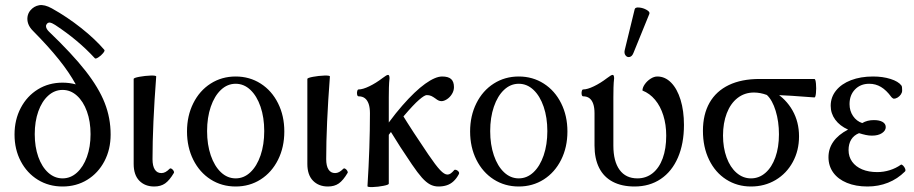

<svg xmlns="http://www.w3.org/2000/svg" viewBox="-20 -728 3624 761"><path d="M37.6 -194.8Q37.6 -253.4 62.3 -300.3Q86.9 -347.2 130.1 -373.8Q173.3 -400.4 228 -400.4Q255.4 -400.4 280.3 -393.6Q254.4 -440.9 213.1 -492.4Q171.9 -543.9 110.4 -606Q97.2 -619.1 92 -633.5Q86.9 -647.9 89.1 -661.9Q91.3 -675.8 100.1 -686.5Q114.3 -703.6 135.3 -707.3Q156.2 -710.9 185.5 -694.8Q246.1 -661.1 301.8 -616.9Q357.4 -572.8 393.6 -530.3Q396.5 -526.9 388.4 -517.1Q380.4 -507.3 369.6 -500.5Q358.9 -493.7 356 -497.1Q322.3 -533.7 283.9 -565.9Q245.6 -598.1 199.7 -628.4L194.8 -631.3Q185.5 -637.2 178.7 -638.4Q171.9 -639.6 166.5 -634.3Q162.1 -629.4 162.4 -623.8Q162.6 -618.2 165.8 -613Q168.9 -607.9 173.8 -603Q266.1 -514.6 318.8 -447.3Q371.6 -379.9 395 -320.1Q418.5 -260.3 418.5 -194.8Q418.5 -135.7 393.8 -88.9Q369.1 -42 325.9 -15.4Q282.7 11.2 228 11.2Q173.3 11.2 130.1 -15.4Q86.9 -42 62.3 -88.9Q37.6 -135.7 37.6 -194.8ZM338.9 -196.3Q338.9 -246.6 324.5 -286.4Q310.1 -326.2 284.9 -348.9Q259.8 -371.6 228 -371.6Q196.3 -371.6 171.1 -348.9Q146 -326.2 131.8 -286.4Q117.7 -246.6 117.7 -196.3Q117.7 -146 131.8 -106.2Q146 -66.4 171.1 -43.7Q196.3 -21 228 -21Q259.8 -21 284.9 -43.7Q310.1 -66.4 324.5 -106.2Q338.9 -146 338.9 -196.3Z M509.8 -78.1V-415Q509.8 -419.4 532.2 -423.6Q554.7 -427.7 576.9 -428.5Q599.1 -429.2 599.1 -424.8Q584.5 -231.9 584.5 -97.2Q584.5 -70.3 593.5 -56.2Q602.5 -42 619.6 -42Q627.9 -42 635.7 -46.1Q643.6 -50.3 652.3 -59.1Q655.3 -62 660.2 -59.1Q665 -56.2 668 -51Q670.9 -45.9 669.4 -43Q651.9 -13.2 634.5 -1Q617.2 11.2 591.3 11.2Q554.7 11.2 532.2 -11.7Q509.8 -34.7 509.8 -78.1Z M721.2 -207Q721.2 -269 746.1 -318.8Q771 -368.7 814.9 -396.7Q858.9 -424.8 914.1 -424.8Q969.2 -424.8 1013.2 -396.7Q1057.1 -368.7 1082 -318.8Q1106.9 -269 1106.9 -207Q1106.9 -144.5 1082 -94.7Q1057.1 -44.9 1013.2 -16.8Q969.2 11.2 914.1 11.2Q858.9 11.2 814.9 -16.8Q771 -44.9 746.1 -94.7Q721.2 -144.5 721.2 -207ZM1027.3 -208.5Q1027.3 -262.2 1012.7 -304.9Q998 -347.7 972.4 -371.8Q946.8 -396 914.1 -396Q881.3 -396 855.7 -371.8Q830.1 -347.7 815.4 -304.9Q800.8 -262.2 800.8 -208.5Q800.8 -154.8 815.4 -112.1Q830.1 -69.3 855.7 -45.2Q881.3 -21 914.1 -21Q946.8 -21 972.4 -45.2Q998 -69.3 1012.7 -112.1Q1027.3 -154.8 1027.3 -208.5Z M1198.2 -78.1V-415Q1198.2 -419.4 1220.7 -423.6Q1243.2 -427.7 1265.4 -428.5Q1287.6 -429.2 1287.6 -424.8Q1272.9 -231.9 1272.9 -97.2Q1272.9 -70.3 1282 -56.2Q1291 -42 1308.1 -42Q1316.4 -42 1324.2 -46.1Q1332 -50.3 1340.8 -59.1Q1343.8 -62 1348.6 -59.1Q1353.5 -56.2 1356.4 -51Q1359.4 -45.9 1357.9 -43Q1340.3 -13.2 1323 -1Q1305.7 11.2 1279.8 11.2Q1243.2 11.2 1220.7 -11.7Q1198.2 -34.7 1198.2 -78.1Z M1446.3 -278.8Q1446.3 -301.3 1441.2 -316.2Q1436 -331.1 1426.3 -338.6Q1416.5 -346.2 1401.4 -346.2Q1397 -346.2 1395.5 -353Q1394 -359.9 1395.8 -366.7Q1397.5 -373.5 1401.4 -373.5Q1418 -373.5 1443.8 -386Q1469.7 -398.4 1496.6 -418.9Q1504.9 -425.3 1510 -428.2Q1515.1 -431.2 1518.1 -431.2Q1521 -431.2 1522.5 -427.7Q1523.9 -424.3 1523.9 -417.5Q1522 -400.9 1521.5 -380.9Q1521 -360.8 1521 -342.3V0Q1521 4.4 1499.8 8.5Q1478.5 12.7 1457.5 13.4Q1436.5 14.2 1436.5 9.8Q1446.3 -145 1446.3 -278.8ZM1732.4 -424.8Q1756.8 -424.8 1768.1 -414.6Q1779.3 -404.3 1779.3 -382.8Q1779.3 -368.2 1771.2 -355.2Q1763.2 -342.3 1751.5 -334.7Q1739.7 -327.1 1730 -327.1Q1723.6 -327.1 1718.3 -329.6Q1712.9 -332 1706.1 -337.4Q1696.8 -344.2 1689.2 -347.7Q1681.6 -351.1 1671.4 -351.1Q1662.6 -351.1 1640.9 -332.3Q1619.1 -313.5 1580.6 -268.3Q1542 -223.1 1487.3 -149.4L1468.8 -166.5Q1523.4 -251 1574.2 -309.1Q1625 -367.2 1665.3 -396Q1705.6 -424.8 1732.4 -424.8ZM1612.8 -76.2Q1566.9 -143.1 1520.5 -219.2L1570.8 -279.8Q1615.2 -207.5 1677.7 -115.7Q1707.5 -71.8 1724.4 -54Q1741.2 -36.1 1753.4 -36.1Q1760.3 -36.1 1766.4 -40.5Q1772.5 -44.9 1780.3 -53.7Q1782.7 -56.6 1788.6 -54.4Q1794.4 -52.2 1797.9 -47.4Q1801.3 -42.5 1798.3 -37.1Q1789.1 -20 1777.3 -9.3Q1765.6 1.5 1751 6.3Q1736.3 11.2 1717.8 11.2Q1699.7 11.2 1684.3 2.9Q1668.9 -5.4 1652.3 -23.9Q1635.7 -42.5 1612.8 -76.2Z M1843.3 -207Q1843.3 -269 1868.2 -318.8Q1893.1 -368.7 1937 -396.7Q1981 -424.8 2036.1 -424.8Q2091.3 -424.8 2135.3 -396.7Q2179.2 -368.7 2204.1 -318.8Q2229 -269 2229 -207Q2229 -144.5 2204.1 -94.7Q2179.2 -44.9 2135.3 -16.8Q2091.3 11.2 2036.1 11.2Q1981 11.2 1937 -16.8Q1893.1 -44.9 1868.2 -94.7Q1843.3 -144.5 1843.3 -207ZM2149.4 -208.5Q2149.4 -262.2 2134.8 -304.9Q2120.1 -347.7 2094.5 -371.8Q2068.8 -396 2036.1 -396Q2003.4 -396 1977.8 -371.8Q1952.1 -347.7 1937.5 -304.9Q1922.9 -262.2 1922.9 -208.5Q1922.9 -154.8 1937.5 -112.1Q1952.1 -69.3 1977.8 -45.2Q2003.4 -21 2036.1 -21Q2068.8 -21 2094.5 -45.2Q2120.1 -69.3 2134.8 -112.1Q2149.4 -154.8 2149.4 -208.5Z M2336.4 -150.9V-278.8Q2336.4 -301.3 2331.3 -316.2Q2326.2 -331.1 2316.4 -338.6Q2306.6 -346.2 2291.5 -346.2Q2287.1 -346.2 2285.6 -353Q2284.2 -359.9 2285.9 -366.7Q2287.6 -373.5 2291.5 -373.5Q2308.1 -373.5 2334 -386Q2359.9 -398.4 2386.7 -418.9Q2395 -425.3 2400.1 -428.2Q2405.3 -431.2 2408.2 -431.2Q2411.1 -431.2 2412.6 -427.7Q2414.1 -424.3 2414.1 -417.5Q2412.1 -400.9 2411.6 -380.9Q2411.1 -360.8 2411.1 -342.3V-150.9Q2411.1 -88.4 2435.8 -54.7Q2460.4 -21 2506.3 -21Q2541 -21 2566.9 -41.7Q2592.8 -62.5 2606.7 -100.6Q2620.6 -138.7 2620.6 -190.4Q2620.6 -233.9 2609.1 -270.5Q2597.7 -307.1 2576.4 -332.5Q2555.2 -357.9 2526.4 -369.1Q2526.4 -380.9 2535.6 -394Q2544.9 -407.2 2558.6 -416Q2572.3 -424.8 2585.4 -424.8Q2616.2 -424.8 2640.1 -400.4Q2664.1 -376 2677.5 -332.3Q2690.9 -288.6 2690.9 -232.9Q2690.9 -158.7 2667 -103.5Q2643.1 -48.3 2598.9 -18.6Q2554.7 11.2 2495.1 11.2Q2444.3 11.2 2408.7 -7.6Q2373 -26.4 2354.7 -62.7Q2336.4 -99.1 2336.4 -150.9ZM2456.1 -529.3 2495.6 -691.4Q2497.6 -699.7 2513.4 -698.2Q2529.3 -696.8 2543.2 -688.7Q2557.1 -680.7 2553.7 -672.9L2490.7 -518.1Q2485.4 -504.4 2475.6 -502.2Q2465.8 -500 2459.5 -508.3Q2453.1 -516.6 2456.1 -529.3Z M2766.1 -209.5Q2766.1 -274.4 2792.2 -320.6Q2818.4 -366.7 2868.7 -390.9Q2918.9 -415 2990.7 -415H3208Q3212.4 -415 3214.1 -396.5Q3215.8 -377.9 3214.1 -359.6Q3212.4 -341.3 3208 -341.8Q3109.9 -349.6 3045.4 -352.1L3049.3 -363.8Q3095.7 -335.4 3121.3 -290Q3147 -244.6 3147 -187.5Q3147 -131.3 3122.3 -85.9Q3097.7 -40.5 3054.2 -14.6Q3010.7 11.2 2956.5 11.2Q2901.9 11.2 2858.4 -16.6Q2814.9 -44.4 2790.5 -94.7Q2766.1 -145 2766.1 -209.5ZM3067.4 -195.8Q3067.4 -246.1 3054.4 -288.6Q3041.5 -331.1 3019.5 -351.6Q2993.2 -361.3 2968.3 -361.3Q2931.2 -361.3 2903.3 -339.6Q2875.5 -317.9 2860.6 -279.1Q2845.7 -240.2 2845.7 -190.9Q2845.7 -142.6 2859.9 -103.8Q2874 -64.9 2899.4 -43Q2924.8 -21 2956.5 -21Q2988.8 -21 3013.9 -43Q3039.1 -64.9 3053.2 -104.5Q3067.4 -144 3067.4 -195.8Z M3263.7 -105Q3263.7 -139.2 3283.2 -166.7Q3302.7 -194.3 3341.3 -214.4Q3308.6 -229 3290.5 -253.7Q3272.5 -278.3 3272.5 -308.6Q3272.5 -342.8 3293.7 -369.1Q3314.9 -395.5 3353 -410.2Q3391.1 -424.8 3440.4 -424.8Q3479 -424.8 3509.8 -415Q3540.5 -405.3 3552.7 -389.2Q3554.7 -386.7 3555.2 -381.1Q3555.7 -375.5 3555.7 -369.1Q3555.7 -361.3 3550.8 -354Q3545.9 -346.7 3538.3 -341.8Q3530.8 -336.9 3522.5 -336.9Q3521 -336.9 3518.1 -338.9Q3515.1 -340.8 3512.7 -343.8Q3493.2 -370.6 3471.9 -383.3Q3450.7 -396 3425.3 -396Q3390.6 -396 3368.9 -373.5Q3347.2 -351.1 3347.2 -315.4Q3347.2 -288.6 3361.1 -268.1Q3375 -247.6 3397.5 -240.2Q3417 -252 3443.8 -252Q3465.8 -252 3478.3 -244.6Q3490.7 -237.3 3490.7 -224.1Q3490.7 -210.4 3475.8 -200.4Q3460.9 -190.4 3436 -190.4Q3423.8 -190.4 3411.4 -193.1Q3398.9 -195.8 3384.8 -200.2Q3364.3 -191.9 3353.8 -174.8Q3343.3 -157.7 3343.3 -133.3Q3343.3 -106.9 3357.4 -87.2Q3371.6 -67.4 3397.2 -56.6Q3422.9 -45.9 3457 -45.9Q3482.4 -45.9 3506.6 -53.5Q3530.8 -61 3550.8 -75.2Q3553.7 -77.1 3559.3 -71.8Q3564.9 -66.4 3567.6 -59.1Q3570.3 -51.8 3566.9 -48.3Q3537.6 -19 3499.8 -3.9Q3461.9 11.2 3418.5 11.2Q3372.1 11.2 3336.9 -3.2Q3301.8 -17.6 3282.7 -43.9Q3263.7 -70.3 3263.7 -105Z"/></svg>

Font: Junicode Two Beta VF
Style: Regular
Weight: 400
Designer: Peter S. Baker
Foundry: Briery Creek Software
Version: Version 1.031 beta; ttfautohint (v1.8.1.43-b0c9)